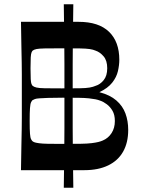

<svg xmlns="http://www.w3.org/2000/svg" viewBox="-20 -803 668 906"><path d="M79 0Q80 -72 81 -118Q82 -164 82.5 -194.5Q83 -225 83 -247.5Q83 -270 83 -293.5Q83 -317 83 -350Q83 -383 83 -406.5Q83 -430 83 -453Q83 -476 82.5 -506Q82 -536 81 -582Q80 -628 79 -700H351Q446 -700 494.5 -653Q543 -606 543 -521Q543 -496 536.5 -467.5Q530 -439 509.5 -413Q489 -387 449 -368Q499 -355 529 -329Q559 -303 572 -267.5Q585 -232 585 -190Q585 -130 561 -87.5Q537 -45 490.5 -22.5Q444 0 378 0ZM276 -124Q327 -124 359.5 -124.5Q392 -125 412 -127.5Q432 -130 444 -133Q456 -136 465 -140Q491 -151 506.5 -175Q522 -199 522 -232Q522 -261 511 -280Q500 -299 484 -311Q468 -323 453 -328Q443 -332 430.5 -334.5Q418 -337 399.5 -339Q381 -341 351 -341.5Q321 -342 276 -342Q232 -342 206 -341Q180 -340 165.5 -339Q151 -338 144.5 -335.5Q138 -333 133 -330Q130 -327 126.5 -320Q123 -313 121.5 -293Q120 -273 120 -232Q120 -191 121.5 -172Q123 -153 126.5 -146.5Q130 -140 133 -137Q138 -133 144.5 -131Q151 -129 165.5 -127Q180 -125 206 -124.5Q232 -124 276 -124ZM271 -386Q326 -386 356.5 -386.5Q387 -387 403.5 -390Q420 -393 431 -398Q452 -404 469 -424.5Q486 -445 486 -481Q486 -517 469 -537Q452 -557 431 -564Q420 -569 403.5 -571.5Q387 -574 356.5 -574.5Q326 -575 271 -575Q219 -575 191.5 -574.5Q164 -574 152 -571.5Q140 -569 134 -564Q131 -561 128.5 -554.5Q126 -548 125 -531.5Q124 -515 124 -481Q124 -447 125 -430Q126 -413 128.5 -407Q131 -401 134 -398Q140 -393 152 -390Q164 -387 191.5 -386.5Q219 -386 271 -386ZM281 83Q282 19 282.5 -31Q283 -81 283.5 -122Q284 -163 284 -199Q284 -235 284 -271.5Q284 -308 284 -350Q284 -392 284 -428.5Q284 -465 284 -501Q284 -537 283.5 -578Q283 -619 282.5 -669Q282 -719 281 -783H326Q325 -719 324.5 -669Q324 -619 323.5 -578Q323 -537 323 -501Q323 -465 323 -428.5Q323 -392 323 -350Q323 -308 323 -271.5Q323 -235 323 -199Q323 -163 323.5 -122Q324 -81 324.5 -31Q325 19 326 83Z"/></svg>

Font: Ojuju SemiBold
Style: Regular
Weight: 600
Designer: Chisaokwu Joboson, Mirko Velimirovic
Foundry: Udi Foundry
Version: Version 1.000